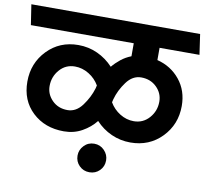

<svg xmlns="http://www.w3.org/2000/svg" viewBox="-100 -778 1115 1033"><g transform="rotate(10 458.0 -262.0)"><path d="M758 -283Q758 -329 724.5 -362Q691 -395 640 -395Q593 -395 559.5 -349.5Q526 -304 512 -253L508 -236Q529 -200 564.5 -178Q600 -156 640 -156Q691 -156 724.5 -194Q758 -232 758 -283ZM162 -264Q162 -219 195 -186Q228 -153 279 -153Q326 -153 359.5 -198.5Q393 -244 408 -294L412 -311Q391 -347 355 -369Q319 -391 279 -391Q228 -391 195 -353Q162 -315 162 -264ZM277 -508Q333 -508 382 -485.5Q431 -463 468 -423Q487 -446 512 -466Q537 -486 568 -498V-569H6L-11 -680H911L927 -569H709V-502Q785 -483 833 -424Q881 -365 881 -281Q881 -180 813 -110Q745 -40 642 -40Q587 -40 538 -62Q489 -84 452 -124Q423 -87 378.5 -62Q334 -37 279 -37Q175 -37 107.5 -100.5Q40 -164 40 -267Q40 -368 107.5 -438Q175 -508 277 -508ZM453 156Q420 156 397.5 133.5Q375 111 375 78Q375 47 397.5 23.5Q420 0 453 0Q486 0 508.5 23.5Q531 47 531 78Q531 111 508.5 133.5Q486 156 453 156Z"/></g></svg>

Font: Palanquin Dark
Style: Regular
Weight: 400
Designer: Pria Ravichandran
Version: Version 1.000